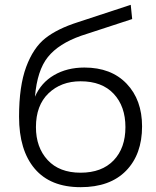

<svg xmlns="http://www.w3.org/2000/svg" viewBox="-20 -766 648 796"><path d="M314 10Q189 10 124 -66.5Q59 -143 59 -282Q59 -409 88.5 -488.5Q118 -568 168 -607.5Q218 -647 303 -674L522 -746L528 -687L317 -618Q223 -585 178.5 -529.5Q134 -474 125 -365Q150 -423 204 -454.5Q258 -486 330 -486Q441 -486 505 -419Q569 -352 569 -242Q569 -126 502.5 -58Q436 10 314 10ZM500 -239Q500 -325 451.5 -377Q403 -429 314 -429Q233 -429 181 -379Q129 -329 129 -239Q129 -155 177.5 -102.5Q226 -50 314 -50Q402 -50 451 -101Q500 -152 500 -239Z"/></svg>

Font: Raleway-v4020
Style: Regular
Weight: 400
Designer: Matt McInerney, Pablo Impallari, Rodrigo Fuenzalida
Foundry: Matt McInerney, Pablo Impallari, Rodrigo Fuenzalida
Version: Version 4.020;PS 004.020;hotconv 1.0.88;makeotf.lib2.5.64775